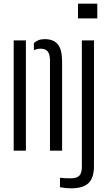

<svg xmlns="http://www.w3.org/2000/svg" viewBox="-20 -820 604 1045"><path d="M54.5 0V-600H121V0ZM252 0V-492.5Q251.5 -526 239.2 -540.5Q227 -555 200 -555Q190.5 -555 181.8 -552.8Q173 -550.5 164.5 -546.5V-585.5Q176 -596 190 -601.5Q204 -607 223.5 -607Q270.5 -607 294 -579.5Q317.5 -552 318 -488V0ZM404.5 -720V-800H509.5V-720ZM366.5 205Q353.5 205 336 203.2Q318.5 201.5 306.5 199V147.5Q318 149 334 149.8Q350 150.5 365 150.5Q397.5 150.5 411.5 136.5Q425.5 122.5 425.5 88V-600H491.5V83.5Q491.5 148 461.8 176.5Q432 205 366.5 205Z"/></svg>

Font: Big Shoulders Stencil Display Thin
Style: Regular
Weight: 400
Version: Version 2.001